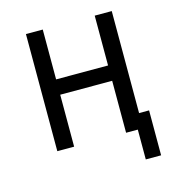

<svg xmlns="http://www.w3.org/2000/svg" viewBox="-104 -640 807 871"><g transform="rotate(-15 300.0 -205.0)"><path d="M96 0H175V-244H419V0H474V140H546V-71H499V-550H419V-316H175V-550H96Z"/></g></svg>

Font: JetBrains Mono Light
Style: Regular
Weight: 336
Monospace: yes
Designer: Philipp Nurullin, Konstantin Bulenkov
Foundry: JetBrains
Version: Version 2.305